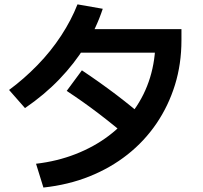

<svg xmlns="http://www.w3.org/2000/svg" viewBox="-20 -842 920 870"><path d="M143.3 -100Q238.9 -111.1 322.8 -143.9Q406.7 -176.7 473.3 -227.2Q540 -277.8 587.8 -344.4Q635.6 -411.1 660 -490.6Q684.4 -570 684.4 -660L733.3 -603.3H302.2V-710H802.2V-660Q802.2 -552.2 772.8 -457.2Q743.3 -362.2 688.9 -282.2Q634.4 -202.2 557.8 -141.7Q481.1 -81.1 385.6 -42.8Q290 -4.4 176.7 7.8ZM21.1 -434.4Q88.9 -484.4 150 -547.2Q211.1 -610 257.2 -680.6Q303.3 -751.1 331.1 -822.2L445.6 -802.2Q416.7 -714.4 366.7 -633.9Q316.7 -553.3 248.9 -482.8Q181.1 -412.2 93.3 -352.2ZM581.1 -202.2Q501.1 -271.1 426.7 -327.8Q352.2 -384.4 282.2 -430L351.1 -523.3Q431.1 -470 506.7 -412.8Q582.2 -355.6 650 -295.6Z"/></svg>

Font: Paperlogy 6 SemiBold
Style: Regular
Weight: 600
Designer: redesigned by Lee Juim, glyphs from Gmarket Sans & Montserrat
Foundry: PT&
Version: Version 1.001